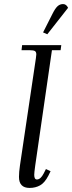

<svg xmlns="http://www.w3.org/2000/svg" viewBox="-20 -926 358 953"><path d="M74.2 -47.9Q74.2 -71.8 79.1 -105L158.2 -637.2Q160.2 -650.9 160.2 -655.8Q160.2 -668.5 153.3 -672.6Q146.5 -676.8 127.9 -676.8H86.9L89.8 -702.1H284.2L280.8 -676.8H237.8L154.8 -104Q149.9 -68.8 149.9 -58.1Q149.9 -35.2 163.1 -35.2Q181.6 -35.2 196.8 -64.9L208 -86.9L231 -76.2L220.2 -54.2Q202.1 -19 179.2 -6.1Q156.2 6.8 127 6.8Q74.2 6.8 74.2 -47.9ZM193.8 -765.1 240.2 -856.9Q253.9 -884.3 265.6 -895Q277.3 -905.8 293 -905.8Q309.1 -905.8 317.9 -887.2L214.8 -755.9Z"/></svg>

Font: Dihjauti
Style: Italic
Weight: 400
Italic angle: -9°
Designer: T. Christopher White
Version: Version 3.0.0